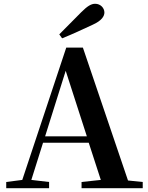

<svg xmlns="http://www.w3.org/2000/svg" viewBox="-20 -997 786 1017"><path d="M294 -815 309 -794C364 -816 417 -841 471 -866C520 -888 533 -912 533 -931C533 -954 513 -977 484 -977C463 -977 443 -965 410 -932C374 -896 334 -855 294 -815ZM328 -622 440 -275H219ZM412 0H736V-33L658 -41L419 -745H331L98 -44L13 -33V0H240V-33L146 -44L208 -241H450L514 -44L412 -33Z"/></svg>

Font: Noto Serif SC
Style: Bold
Weight: 700
Designer: Ryoko NISHIZUKA 西塚涼子 (kana & ideographs); Frank Grießhammer (Latin, Greek & Cyrillic); Wenlong ZHANG 张文龙 (bopomofo); San
Foundry: Adobe
Version: Version 2.001;hotconv 1.1.0;makeotfexe 2.6.0